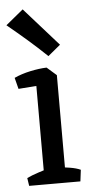

<svg xmlns="http://www.w3.org/2000/svg" viewBox="-53 -766 382 799"><g transform="rotate(-5 138.0 -367.0)"><path d="M102 0V-447L151 -484L191 -449V0ZM36 0 31 -33Q49 -42 79.5 -52Q110 -62 129 -67L115 0ZM157 0 158 -67Q184 -65 211.5 -60.5Q239 -56 256 -48L250 0ZM27 -406 15 -453Q45 -467 82.5 -475Q120 -483 151 -484L164 -459L120 -413ZM163 -531Q121 -571 83 -604Q45 -637 0 -674L73 -734L215 -574Z"/></g></svg>

Font: Eczar
Style: Regular
Weight: 400
Designer: Vaibhav Singh
Foundry: Rosetta Type Foundry
Version: Version 2.000